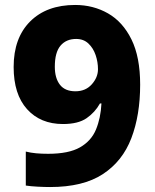

<svg xmlns="http://www.w3.org/2000/svg" viewBox="-20 -744 623 774"><path d="M545 -403Q545 -280 509.5 -187Q474 -94 394.5 -42Q315 10 182 10Q160 10 131.5 8.5Q103 7 84 4V-133Q104 -128 126 -126Q148 -124 174 -124Q257 -124 302.5 -150Q348 -176 367 -222Q386 -268 389 -327H383Q363 -291 329 -267.5Q295 -244 234 -244Q143 -244 89 -304Q35 -364 35 -474Q35 -591 101.5 -657.5Q168 -724 283 -724Q356 -724 415.5 -690Q475 -656 510 -585Q545 -514 545 -403ZM287 -587Q247 -587 224 -560Q201 -533 201 -475Q201 -429 221.5 -402.5Q242 -376 284 -376Q325 -376 350 -404Q375 -432 375 -465Q375 -494 365.5 -522Q356 -550 336.5 -568.5Q317 -587 287 -587Z"/></svg>

Font: Noto Sans Canadian Aboriginal ExtraBold
Style: Regular
Weight: 800
Designer: Monotype Design Team, Typotheque's Kevin King
Foundry: Monotype Imaging Inc.
Version: Version 2.004; ttfautohint (v1.8.4.7-5d5b)